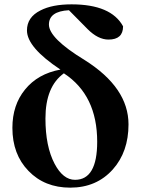

<svg xmlns="http://www.w3.org/2000/svg" viewBox="-20 -846 651 883"><path d="M274 -509Q189 -448 189 -301Q189 -173 231 -93Q270 -19 325 -19Q427 -19 427 -194Q427 -408 275 -508ZM297 -799Q205 -794 205 -733Q205 -670 369 -570Q571 -443 571 -274Q571 -148 499 -67Q424 17 303 17Q185 17 111 -60Q37 -136 37 -258Q37 -363 95 -434Q154 -507 258 -526Q104 -628 104 -706Q104 -767 166 -798Q220 -826 309 -826Q491 -826 546 -725Q546 -664 479 -664Q431 -664 383 -712Z"/></svg>

Font: Source Han Serif CN Heavy
Style: Regular
Weight: 900
Designer: Ryoko NISHIZUKA  (kana & ideographs); Frank Grießhammer (Latin, Greek & Cyrillic); Wenlong ZHANG  (bopomofo); Sandoll Co
Foundry: Adobe Systems Incorporated
Version: Version 1.000;PS 1;hotconv 16.6.53;makeotf.lib2.5.65590